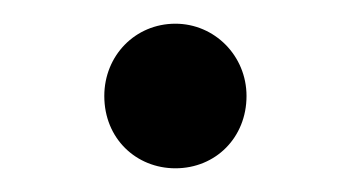

<svg xmlns="http://www.w3.org/2000/svg" viewBox="-20 -324 296 162"><path d="M128 -182C162 -182 188 -208 188 -243C188 -277 161 -304 128 -304C94 -304 68 -277 68 -243C68 -207 95 -182 128 -182Z"/></svg>

Font: Sibila
Style: Regular
Weight: 400
Designer: Stefan Peev
Foundry: Context Ltd
Version: Version 1.000